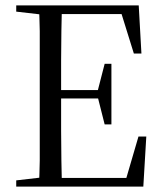

<svg xmlns="http://www.w3.org/2000/svg" viewBox="-20 -690 601 710"><path d="M40 0H175V-36H153L40 -23ZM124 0H209Q208 -44 207 -97Q206 -150 206 -207V-318V-360V-467Q206 -522 207 -575Q208 -627 209 -670H124Q126 -627 127 -575Q127 -522 127 -467V-360V-314V-206Q127 -149 127 -96Q126 -43 124 0ZM166 0H510L521 -185H492L442 -14L479 -32H166ZM166 -326H360V-357H166ZM367 -230H392V-454H367L341 -353V-333ZM40 -647 153 -634H175V-670H40ZM475 -492H503L493 -670H165V-638H461L424 -656Z"/></svg>

Font: Source Serif 4 48pt
Style: Regular
Weight: 400
Designer: Frank Grie√ühammer
Foundry: Adobe Systems Incorporated
Version: Version 4.004;hotconv 1.0.116;makeotfexe 2.5.65601